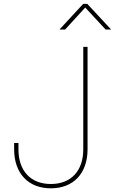

<svg xmlns="http://www.w3.org/2000/svg" viewBox="-20 -972 599 1001"><path d="M245.1 9.8C362.8 9.8 436.5 -68.4 436.5 -193.4V-727.5H414.1V-193.4C414.1 -81.5 350.6 -12.7 245.1 -12.7C139.6 -12.7 76.2 -81.5 76.2 -193.4V-226.6H53.7V-193.4C53.7 -68.4 127.4 9.8 245.1 9.8ZM319.3 -817.9 424.3 -932.6 530.8 -817.9H559.1V-818.4L435.1 -951.7H413.6L290.5 -818.4V-817.9Z"/></svg>

Font: Raveo Display Display Thin
Style: Regular
Weight: 100
Designer: Jakub Foglar, Rasmus Andersson (Inter)
Foundry: Jakubfoglar.com
Version: Version 1.100;Glyphs 3.2.3 (3260)